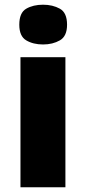

<svg xmlns="http://www.w3.org/2000/svg" viewBox="-20 -796 365 816"><path d="M258 -553V0H67V-553ZM163 -776Q204 -776 234.5 -759Q265 -742 265 -691Q265 -642 234.5 -624.5Q204 -607 163 -607Q121 -607 91.5 -624.5Q62 -642 62 -691Q62 -742 91.5 -759Q121 -776 163 -776Z"/></svg>

Font: Noto Sans Cham Black
Style: Regular
Weight: 900
Version: Version 2.002